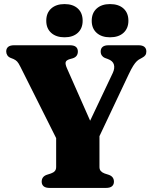

<svg xmlns="http://www.w3.org/2000/svg" viewBox="-20 -922 744 942"><path d="M451 -218 281 -193.5 80.5 -593.5Q71 -613 64 -620.2Q57 -627.5 46 -632.5L32 -638Q21 -642.5 15.8 -651Q10.5 -659.5 10.5 -669.5Q10.5 -684 20 -692Q29.5 -700 50 -700H322.5Q343 -700 352.5 -692Q362 -684 362 -669.5Q362 -644 337 -636L321 -631.5Q305 -626.5 302.2 -617Q299.5 -607.5 308.5 -587L448 -271.5L379 -238.5L533.5 -564.5Q544 -587.5 538.8 -605.5Q533.5 -623.5 509 -632.5L494 -638Q485.5 -641.5 479.8 -649.5Q474 -657.5 474 -669.5Q474 -684 483.5 -692Q493 -700 513 -700H659Q679 -700 688.5 -692Q698 -684 698 -669.5Q698 -658.5 693.2 -651.5Q688.5 -644.5 678 -639L670 -634.5Q660 -630 651.5 -622Q643 -614 633.5 -599Q624 -584 611 -556.5ZM255.5 -258.5H468V-102.5Q468 -90.5 474.5 -83Q481 -75.5 493 -71L514.5 -64Q539 -55 539 -30.5Q539 -16.5 529.5 -8.2Q520 0 500 0H223.5Q203.5 0 194 -8.2Q184.5 -16.5 184.5 -30.5Q184.5 -55 208.5 -64L230 -71Q243 -75.5 249.2 -83Q255.5 -90.5 255.5 -102.5ZM296.5 -739Q255.5 -739 231.2 -760.8Q207 -782.5 207 -820Q207 -858.5 231.2 -880.2Q255.5 -902 296.5 -902Q338 -902 361.8 -880.2Q385.5 -858.5 385.5 -820Q385.5 -783 361.8 -761Q338 -739 296.5 -739ZM519.5 -739Q478.5 -739 454.2 -760.8Q430 -782.5 430 -820Q430 -858 454.2 -880Q478.5 -902 519.5 -902Q562 -902 586 -880.2Q610 -858.5 610 -820Q610 -783 586 -761Q562 -739 519.5 -739Z"/></svg>

Font: Fraunces ExtraBold
Style: Regular
Weight: 800
Version: Version 1.000;[b76b70a41]